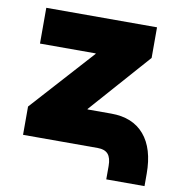

<svg xmlns="http://www.w3.org/2000/svg" viewBox="-75 -597 728 787"><g transform="rotate(10 289.0 -204.0)"><path d="M418.9 120.6V64.9Q418.9 31.2 405.3 15.6Q391.6 0 362.3 0H51.3V-117.7L286.6 -378.4V-380.4H54.7V-529.3H515.6V-401.9L293.5 -150.4V-148.4H392.6Q481.9 -148.4 530 -92Q578.1 -35.6 578.1 69.3V120.6Z"/></g></svg>

Font: Inter 24pt Black
Style: Regular
Weight: 900
Designer: Rasmus Andersson
Foundry: rsms
Version: Version 4.001;git-66647c0bb